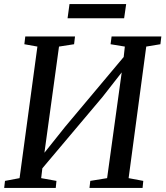

<svg xmlns="http://www.w3.org/2000/svg" viewBox="-20 -922 812 942"><path d="M0.5 0 4.5 -34.5 76 -48 163.5 -693.5 99.5 -705 104 -743H348L343.5 -705L269.5 -693.5L192.5 -133L173.5 -142L300 -300.5L615.5 -676.5L582 -598L592.5 -693.5L522.5 -705L527.5 -743H771.5L767 -705L697.5 -693.5L611 -48L683 -34.5L679.5 0H419L423 -34.5L505.5 -48L582.5 -605.5L603.5 -600.5L483.5 -447L158.5 -61.5L192 -131.5L182 -48L257 -34.5L253.5 0ZM321 -902H599L589 -832.5H311.5Z"/></svg>

Font: Merriweather 48pt
Style: Italic
Weight: 400
Italic angle: -7.8°
Version: Version 2.101